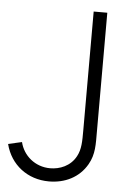

<svg xmlns="http://www.w3.org/2000/svg" viewBox="-53 -760 558 814"><g transform="rotate(5 226.0 -353.0)"><path d="M186 14C254 14 314 -15 347.5 -73.5C373 -118 370.5 -159.5 370.5 -216.5V-720H312.5V-216.5C312.5 -167 312.5 -134 296 -103.5C272.5 -59 226.5 -42 186.5 -42C122 -42 71.5 -85.5 58 -142.5L0 -129C22 -42 94.5 14 186 14Z"/></g></svg>

Font: Eudonet Light
Style: Regular
Weight: 300
Designer: Mikhail Sharanda
Foundry: Mikhail Sharanda
Version: Version 4.503;Glyphs 3.1.2 (3151)